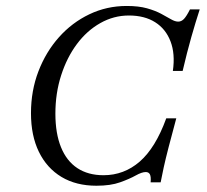

<svg xmlns="http://www.w3.org/2000/svg" viewBox="-20 -602 685 634"><path d="M298.4 11.3Q231.5 11.3 183.1 -17.7Q134.7 -46.8 108.5 -100.4Q82.3 -154 82.3 -228.2Q82.3 -302.4 106.9 -366.5Q131.5 -430.6 174.6 -479Q217.7 -527.4 275 -554.8Q332.3 -582.3 398.4 -582.3Q437.9 -582.3 465.3 -574.6Q492.7 -566.9 512.1 -556.5Q531.5 -546 544.8 -538.3Q558.1 -530.6 568.5 -530.6Q579 -530.6 587.5 -539.5Q596 -548.4 607.3 -571H639.5Q625.8 -529 611.7 -479.4Q597.6 -429.8 583.1 -367.7H550.8Q558.9 -424.2 543.1 -465.3Q527.4 -506.5 492.3 -528.6Q457.3 -550.8 405.6 -550.8Q355.6 -550.8 311.3 -525.8Q266.9 -500.8 233.9 -456.5Q200.8 -412.1 181.9 -353.2Q162.9 -294.4 162.9 -226.6Q162.9 -161.3 181.5 -115.7Q200 -70.2 235.5 -46.8Q271 -23.4 321.8 -23.4Q389.5 -23.4 441.5 -68.5Q493.5 -113.7 529 -211.3H562.1Q546.8 -154.8 536.7 -115.7Q526.6 -76.6 520.6 -49.2Q514.5 -21.8 510.5 0H477.4Q479 -18.5 475 -26.2Q471 -33.9 461.3 -33.9Q448.4 -33.9 428.2 -22.6Q408.1 -11.3 376.6 0Q345.2 11.3 298.4 11.3Z"/></svg>

Font: Playfair 12pt Light
Style: Italic
Weight: 300
Italic angle: -15.6°
Designer: Claus Eggers Sørensen
Foundry: Claus Eggers Sørensen
Version: Version 2.000;gftools[0.9.28]